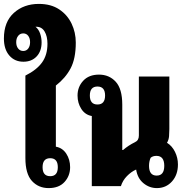

<svg xmlns="http://www.w3.org/2000/svg" viewBox="-28 -953 958 983"><path d="M171 -933Q233 -933 275 -905Q317 -877 338.5 -832Q360 -787 360 -735Q360 -653 333.5 -603Q307 -553 258 -515V-202Q292 -196 311.5 -166Q331 -136 331 -97Q331 -53 302.5 -21.5Q274 10 221 10Q169 10 135.5 -26.5Q102 -63 102 -144V-566Q160 -595 187.5 -633.5Q215 -672 215 -729Q215 -767 200.5 -791.5Q186 -816 158 -816H154Q170 -803 177.5 -781Q185 -759 185 -736Q185 -691 159.5 -664Q134 -637 92 -637Q47 -637 19.5 -669Q-8 -701 -8 -756Q-8 -841 43 -887Q94 -933 171 -933ZM91 -692Q107 -692 116.5 -704.5Q126 -717 126 -737Q126 -757 116.5 -769.5Q107 -782 91 -782Q75 -782 65 -769.5Q55 -757 55 -737Q55 -717 65 -704.5Q75 -692 91 -692ZM229 -143Q190 -143 190 -97Q190 -51 229 -51Q268 -51 268 -97Q268 -143 229 -143Z M775 10Q737 10 706.5 -15Q676 -40 669 -85Q644 -74 622 -51.5Q600 -29 591 0H442V-359Q408 -365 388.5 -395Q369 -425 369 -464Q369 -508 398 -539.5Q427 -571 479 -571Q531 -571 564.5 -534.5Q598 -498 598 -417V-185H602Q630 -209 663 -225Q683 -234 683 -259V-561H839V-292Q839 -274 837.5 -255.5Q836 -237 827 -222Q853 -206 868 -175.5Q883 -145 883 -111Q883 -58 852.5 -24Q822 10 775 10ZM471 -418Q510 -418 510 -464Q510 -510 471 -510Q432 -510 432 -464Q432 -418 471 -418ZM774 -54Q813 -54 813 -104Q813 -155 773 -155Q754 -155 743 -145Q735 -126 735 -104Q735 -54 774 -54Z"/></svg>

Font: Noto Sans Thai Looped ExtraCondensed Black
Style: Regular
Weight: 900
Width: 2
Designer: Sasikarn Vongin, Ben Mitchell
Foundry: The Fontpad Ltd
Version: Version 1.001; ttfautohint (v1.8.4.7-5d5b)